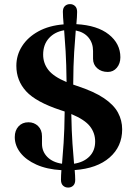

<svg xmlns="http://www.w3.org/2000/svg" viewBox="-20 -810 646 910"><path d="M336.5 43Q336.5 60.5 327 69.8Q317.5 79 303 79Q288.5 79 278.8 69.8Q269 60.5 269 42.5Q269 32.5 269.5 21Q270 9.5 271 -3.5Q202 -7.5 152.5 -29.8Q103 -52 76.5 -86.2Q50 -120.5 50 -160.5Q50 -191.5 67.8 -211Q85.5 -230.5 115 -230.5Q142 -230.5 160.5 -212.5Q179 -194.5 179 -164V-128.5Q179 -92 204.2 -66.2Q229.5 -40.5 274 -34Q277.5 -73.5 281.5 -132.5Q285.5 -191.5 286.5 -281.5Q277 -284.5 267 -288Q150.5 -326.5 104 -377.2Q57.5 -428 57.5 -498Q57.5 -549 84.8 -591.5Q112 -634 162.2 -661.5Q212.5 -689 281.5 -694.5Q280 -712.5 279 -727Q278 -741.5 278 -754.5Q278 -772 287.5 -781.2Q297 -790.5 312 -790.5Q326 -790.5 335.8 -781.2Q345.5 -772 345.5 -753.5Q345.5 -741.5 344.5 -727.2Q343.5 -713 342 -695.5Q441.5 -690 496 -646.5Q550.5 -603 550.5 -538.5Q550.5 -509 533.8 -489Q517 -469 491 -469Q460.5 -469 440.8 -486.5Q421 -504 421 -531.5V-568.5Q421 -606 399.5 -632Q378 -658 339 -665.5Q335.5 -624.5 331.5 -562.8Q327.5 -501 327 -409Q335.5 -406 344.5 -403Q425.5 -376.5 472.5 -344.8Q519.5 -313 539.2 -276.2Q559 -239.5 559 -197Q559 -115.5 499.5 -63.5Q440 -11.5 334 -4Q335 10 335.8 21.5Q336.5 33 336.5 43ZM184.5 -551Q184.5 -510.5 209 -478.8Q233.5 -447 295.5 -421Q294.5 -508.5 291 -567.2Q287.5 -626 284 -666.5Q239 -659 211.8 -628.8Q184.5 -598.5 184.5 -551ZM431 -139Q431 -180 406.2 -211.5Q381.5 -243 318 -269.5Q319.5 -185.5 323.5 -129Q327.5 -72.5 331 -34Q377 -41 404 -68.5Q431 -96 431 -139Z"/></svg>

Font: Fraunces 9pt S000 SemiBold
Style: Regular
Weight: 600
Version: Version 1.000; ttfautohint (v1.8.3)